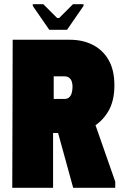

<svg xmlns="http://www.w3.org/2000/svg" viewBox="-20 -888 574 908"><path d="M40 -700H231V0H38ZM311 -700Q371 -700 418.5 -676Q466 -652 493.5 -604.5Q521 -557 521 -484Q521 -408 490 -358Q459 -308 410.5 -283.5Q362 -259 308 -259H138V-700ZM234 -420H284Q299 -420 307.5 -428Q316 -436 319.5 -449.5Q323 -463 323 -478Q323 -491 319.5 -502Q316 -513 307.5 -520Q299 -527 284 -527H234ZM227 -360 411 -355 525 -29V0H326ZM213 -747 135 -860V-868H185L250 -803H260L325 -868H375V-860L297 -747Z"/></svg>

Font: Phudu Black
Style: Regular
Weight: 900
Version: Version 1.005;gftools[0.9.23]